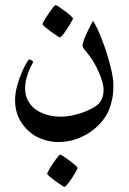

<svg xmlns="http://www.w3.org/2000/svg" viewBox="-20 -393 506 753"><path d="M424.8 -61Q424.8 -27.3 420.2 -5.6Q415.5 16.1 409.2 33.2Q400.4 57.6 381.3 81.3Q362.3 105 336.2 123.3Q310.1 141.6 277.6 152.8Q245.1 164.1 209.5 164.1Q177.2 164.1 146.5 153.1Q115.7 142.1 92 120.8Q68.4 99.6 53.7 69.3Q39.1 39.1 39.1 0Q39.1 -27.3 47.1 -55.9Q55.2 -84.5 64.9 -107.7Q74.7 -130.9 83.5 -145.5Q92.3 -160.2 93.8 -160.2Q95.2 -160.2 97.9 -159.2Q100.6 -158.2 103.3 -156.7Q106 -155.3 107.9 -153.3Q109.9 -151.4 109.9 -149.4Q109.9 -148.4 105 -139.9Q100.1 -131.3 94.2 -117.4Q88.4 -103.5 83.5 -85Q78.6 -66.4 78.6 -45.4Q78.6 -19 89.6 1.5Q100.6 22 119.4 35.9Q138.2 49.8 163.6 57.1Q189 64.5 218.3 64.5Q241.7 64.5 265.4 59.3Q289.1 54.2 309.3 46.4Q329.6 38.6 344.7 30Q359.9 21.5 366.7 14.2Q376 4.4 381.1 -9.3Q386.2 -22.9 386.2 -42Q386.2 -55.7 380.6 -74.2Q375 -92.8 366.9 -111.3Q358.9 -129.9 349.4 -146Q339.8 -162.1 332.5 -171.9Q321.3 -186.5 312.5 -197.3Q303.7 -208 303.7 -214.8Q303.7 -222.2 309.6 -237.5Q315.4 -252.9 323 -269Q330.6 -285.2 337.2 -297.6Q343.8 -310.1 345.2 -311.5Q354 -296.9 363.5 -276.6Q373 -256.3 381.8 -232.9Q390.6 -209.5 398.4 -184.8Q406.2 -160.2 412.1 -137.2Q418 -114.3 421.4 -94.5Q424.8 -74.7 424.8 -61ZM266.1 -320.8Q266.1 -318.8 262.9 -312.7Q259.8 -306.6 254.9 -298.3Q250 -290 243.9 -280.8Q237.8 -271.5 232.2 -263.9Q226.6 -256.3 221.7 -251.2Q216.8 -246.1 214.8 -246.1Q213.4 -246.1 202.4 -253.2Q191.4 -260.3 179.2 -269.3Q167 -278.3 157 -286.9Q147 -295.4 147 -297.9Q147 -299.8 150.1 -306.2Q153.3 -312.5 158.4 -320.8Q163.6 -329.1 169.7 -338.4Q175.8 -347.7 181.4 -355.2Q187 -362.8 191.4 -367.9Q195.8 -373 197.8 -373Q200.7 -373 211.7 -365.7Q222.7 -358.4 234.9 -349.4Q247.1 -340.3 256.6 -331.8Q266.1 -323.2 266.1 -320.8ZM284.2 265.6Q284.2 267.6 281 273.7Q277.8 279.8 272.9 288.1Q268.1 296.4 262 305.7Q255.9 314.9 250.2 322.5Q244.6 330.1 239.7 335.2Q234.9 340.3 232.9 340.3Q231.4 340.3 220.5 333.3Q209.5 326.2 197.3 317.1Q185.1 308.1 175 299.6Q165 291 165 288.6Q165 286.6 168.2 280.3Q171.4 273.9 176.5 265.6Q181.6 257.3 187.7 248Q193.8 238.8 199.5 231.2Q205.1 223.6 209.5 218.5Q213.9 213.4 215.8 213.4Q218.8 213.4 229.7 220.7Q240.7 228 252.9 237.1Q265.1 246.1 274.7 254.6Q284.2 263.2 284.2 265.6Z"/></svg>

Font: Scheherazade
Style: Bold
Weight: 700
Version: Version 2.100 (build 932/914)